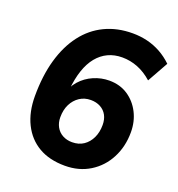

<svg xmlns="http://www.w3.org/2000/svg" viewBox="-131 -825 878 945"><g transform="rotate(20 307.5 -352.5)"><path d="M312 11Q231 11 174.5 -22Q118 -55 87.5 -116.5Q57 -178 57 -261Q57 -368 81 -452Q105 -536 150 -595Q195 -654 259.5 -685Q324 -716 405 -716Q445 -716 482 -707Q519 -698 552.5 -679.5Q586 -661 615 -633L554 -524Q518 -556 478.5 -571.5Q439 -587 397 -587Q356 -587 323 -571.5Q290 -556 265.5 -526Q241 -496 226 -451.5Q211 -407 206 -351L201 -316H189Q198 -360 226.5 -392Q255 -424 294.5 -441Q334 -458 376 -458Q432 -458 473.5 -430.5Q515 -403 538.5 -357Q562 -311 562 -255Q562 -180 530.5 -119.5Q499 -59 442.5 -24Q386 11 312 11ZM306 -110Q341 -110 366 -127Q391 -144 405 -173.5Q419 -203 419 -241Q419 -270 407.5 -291.5Q396 -313 374 -325Q352 -337 323 -337Q290 -337 264.5 -320Q239 -303 224.5 -274Q210 -245 210 -206Q210 -178 222 -156Q234 -134 256 -122Q278 -110 306 -110Z"/></g></svg>

Font: Nunito Sans 12pt ExtraBold
Style: Italic
Weight: 800
Italic angle: -9°
Designer: Vernon Adams
Foundry: Vernon Adams
Version: Version 3.101;gftools[0.9.27]